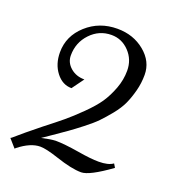

<svg xmlns="http://www.w3.org/2000/svg" viewBox="-107 -620 640 715"><g transform="rotate(20 213.0 -262.5)"><path d="M2 -19.5 6.8 -22.5Q41 -52.7 99.6 -99.6Q143.6 -133.8 168.9 -154.8Q194.3 -175.8 228.5 -209.5Q262.7 -243.2 280.8 -270Q298.8 -296.9 312 -332Q325.2 -367.2 325.2 -403.3Q325.2 -447.3 295.9 -478Q266.6 -508.8 225.6 -508.8Q176.8 -508.8 142.6 -472.7Q108.4 -436.5 108.4 -385.7Q108.4 -357.4 130.9 -337.9Q153.3 -318.4 186.5 -318.4L152.3 -271.5Q116.2 -271.5 91.3 -303.7Q66.4 -335.9 66.4 -382.8Q66.4 -447.3 116.7 -492.7Q167 -538.1 238.3 -538.1Q301.8 -538.1 346.7 -501Q391.6 -463.9 391.6 -411.1Q391.6 -377.9 383.3 -346.7Q375 -315.4 363.8 -291Q352.5 -266.6 331.1 -240.2Q309.6 -213.9 292.5 -196.3Q275.4 -178.7 244.6 -154.8Q213.9 -130.9 195.8 -118.2Q177.7 -105.5 143.6 -82Q125 -69.3 109.4 -58.6Q143.6 -66.4 164.1 -67.4Q198.2 -67.4 257.8 -57.6Q309.6 -48.8 340.8 -48.8Q378.9 -48.8 397.5 -62.5L406.2 -47.9Q325.2 10.7 293 10.7Q254.9 10.7 191.4 -10.7Q141.6 -27.3 118.2 -27.3Q80.1 -27.3 34.2 8.8L30.3 12.7Z"/></g></svg>

Font: Kleymisska
Style: Regular
Weight: 500
Italic angle: -8°
Designer: gluk
Foundry: gluk
Version: Version 0.298